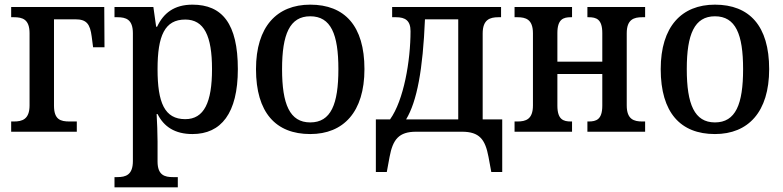

<svg xmlns="http://www.w3.org/2000/svg" viewBox="-20 -566 3364 825"><path d="M28 0H310V-44H279C240 -44 212 -52 212 -112V-483H304C352 -483 367 -463 374 -409L380 -363H429L428 -536H28V-492H40C77 -492 107 -483 107 -423V-113C107 -53 75 -44 40 -44H28Z M472 239H744V195H723C688 195 657 187 657 128V42C657 8 655 -42 653 -76H657C684 -22 731 10 807 10C930 10 1002 -79 1002 -269C1002 -464 935 -546 807 -546C728 -546 682 -509 655 -451H651L639 -536H472V-492H484C521 -492 551 -483 551 -423V126C551 186 520 195 484 195H472ZM776 -54C687 -54 657 -125 657 -269C657 -413 688 -482 776 -482C857 -482 891 -412 891 -269C891 -126 857 -54 776 -54Z M1313 10C1456 10 1546 -85 1546 -269C1546 -455 1461 -546 1313 -546C1170 -546 1080 -452 1080 -269C1080 -82 1165 10 1313 10ZM1313 -40C1225 -40 1192 -118 1192 -269C1192 -419 1225 -496 1313 -496C1402 -496 1434 -419 1434 -269C1434 -118 1402 -40 1313 -40Z M1595 173H1642L1654 108C1668 33 1694 0 1768 0H1965C2040 0 2065 33 2079 108L2091 173H2138V-53H2054V-422C2054 -482 2085 -492 2122 -492H2133V-536H1665V-492H1682C1722 -492 1744 -477 1744 -432C1744 -305 1715 -135 1656 -53H1595ZM1725 -53C1772 -131 1797 -267 1806 -483H1949V-53Z M2191 0H2438V-44H2433C2401 -44 2375 -52 2375 -112V-248H2568V-112C2568 -52 2542 -44 2509 -44H2504V0H2752V-44H2740C2704 -44 2673 -53 2673 -113V-423C2673 -483 2704 -492 2740 -492H2752V-536H2504V-492H2509C2542 -492 2568 -484 2568 -424V-301H2375V-424C2375 -484 2401 -492 2433 -492H2438V-536H2191V-492H2203C2239 -492 2270 -483 2270 -423V-113C2270 -53 2239 -44 2203 -44H2191Z M3052 10C3195 10 3285 -85 3285 -269C3285 -455 3200 -546 3052 -546C2909 -546 2819 -452 2819 -269C2819 -82 2904 10 3052 10ZM3052 -40C2964 -40 2931 -118 2931 -269C2931 -419 2964 -496 3052 -496C3141 -496 3173 -419 3173 -269C3173 -118 3141 -40 3052 -40Z"/></svg>

Font: Noto Serif SemiCondensed Medium
Style: Regular
Weight: 500
Width: 4
Designer: Monotype Design Team
Foundry: Monotype Imaging Inc.
Version: Version 2.014